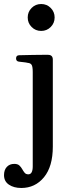

<svg xmlns="http://www.w3.org/2000/svg" viewBox="-39 -733 365 956"><path d="M67 203Q30 203 5.5 186.5Q-19 170 -19 139Q-19 113 -5 98Q9 83 32 83Q49 83 57.5 91Q66 99 71.5 109Q77 119 83.5 127Q90 135 102 135Q124 135 124 95V-374Q124 -401 118.5 -410Q113 -419 99 -420Q92 -422 77 -423.5Q62 -425 55 -426Q41 -428 41 -442Q41 -458 57 -458Q60 -458 80 -458.5Q100 -459 125.5 -459.5Q151 -460 172.5 -460Q194 -460 200 -460Q224 -460 224 -436V-3Q224 96 180 149.5Q136 203 67 203ZM166 -579Q138 -579 118.5 -598.5Q99 -618 99 -646Q99 -674 118.5 -693.5Q138 -713 166 -713Q194 -713 213.5 -693.5Q233 -674 233 -646Q233 -618 213.5 -598.5Q194 -579 166 -579Z"/></svg>

Font: Zen Old Mincho
Style: Bold
Weight: 700
Designer: Yoshimichi Ohira
Foundry: Positype
Version: Version 1.500